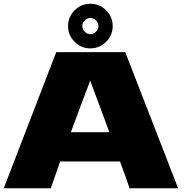

<svg xmlns="http://www.w3.org/2000/svg" viewBox="-20 -1004 983 1024"><path d="M671 0Q652 -57 620 -143H301L251 0H0L280 -726H648L930 0ZM563 -299Q525 -404 485 -509L461 -574Q426 -483 358 -299ZM343 -865Q343 -914 378 -949Q413 -984 462 -984Q511 -984 546 -949Q581 -914 581 -865Q581 -816 546 -781Q511 -746 462 -746Q413 -746 378 -781Q343 -816 343 -865ZM505 -865Q505 -882 492 -895Q479 -908 462 -908Q445 -908 432 -895Q419 -882 419 -865Q419 -848 432 -835Q445 -822 462 -822Q479 -822 492 -835Q505 -848 505 -865Z"/></svg>

Font: Mantou Sans
Style: Regular
Weight: 400
Designer: Mant0u / artakana
Foundry: Mant0u / artakana
Version: Version 1.001;October 22, 2023;FontCreator 14.0.0.2901 64-bi